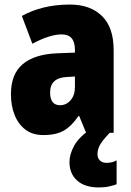

<svg xmlns="http://www.w3.org/2000/svg" viewBox="-20 -583 573 843"><path d="M287 -563Q376 -563 427.5 -513Q479 -463 479 -363V0H358L328 -73H324Q295 -30 261 -10Q227 10 170 10Q123 10 91.5 -14Q60 -38 44 -78.5Q28 -119 28 -169Q28 -258 80 -301.5Q132 -345 231 -349L309 -352V-364Q309 -432 251 -432Q199 -432 122 -391L76 -513Q119 -537 172 -550Q225 -563 287 -563ZM275 -245Q200 -242 200 -177Q200 -121 244 -121Q271 -121 290 -143Q309 -165 309 -200V-247ZM408 94Q408 111 418.5 121.5Q429 132 448 132Q461 132 472.5 129Q484 126 492 121V226Q479 231 459.5 235.5Q440 240 414 240Q353 240 319 210Q285 180 285 128Q285 95 305.5 57Q326 19 382 -19L462 0Q430 33 419 53Q408 73 408 94Z"/></svg>

Font: Noto Sans Gurmukhi UI Condensed Black
Style: Regular
Weight: 900
Width: 3
Designer: Jelle Bosma - Monotype Design Team
Foundry: Monotype Imaging Inc.
Version: Version 2.004; ttfautohint (v1.8.4.7-5d5b)